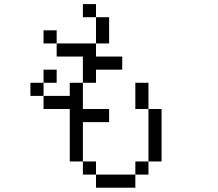

<svg xmlns="http://www.w3.org/2000/svg" viewBox="-20 -832 1040 915"><path d="M437.5 -750H375V-812.5H437.5ZM125 -437.5H187.5V-375H125ZM187.5 -375H312.5V-437.5H375V-312.5H500V-250H375V-62.5H312.5V-312.5H187.5ZM187.5 -500H250V-437.5H187.5ZM187.5 -687.5H250V-625H187.5ZM250 -625H437.5V-562.5H562.5V-500H437.5V-437.5H375V-562.5H250ZM375 -62.5H437.5V0H375ZM437.5 0H625V62.5H437.5ZM437.5 -750H500V-625H437.5ZM625 -62.5H687.5V0H625ZM625 -437.5H687.5V-312.5H625ZM687.5 -312.5H750V-62.5H687.5Z"/></svg>

Font: 寒蝉点阵体 16px
Style: Regular
Weight: 400
Designer: Designed by Warren2060
Foundry: ChillType
Version: Version 1.000